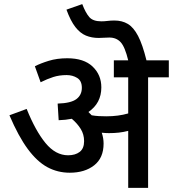

<svg xmlns="http://www.w3.org/2000/svg" viewBox="-20 -916 843 936"><path d="M485 -216Q485 -146 439 -110Q393 -74 320 -74Q261 -74 211 -101Q161 -128 115.5 -189.5Q70 -251 26 -354L110 -385Q153 -278 202 -218.5Q251 -159 312 -159Q347 -159 368.5 -175.5Q390 -192 390 -228Q390 -261 373.5 -287.5Q357 -314 330 -337Q300 -331 266 -330L261 -411Q326 -413 352.5 -433Q379 -453 379 -488Q379 -522 356.5 -536Q334 -550 305 -550Q269 -550 239.5 -540.5Q210 -531 178 -515L150 -593Q177 -607 217.5 -619.5Q258 -632 308 -632Q389 -632 431.5 -591.5Q474 -551 474 -490Q474 -413 411 -370Q419 -362 427 -354Q444 -351 461.5 -350Q479 -349 498 -349Q557 -349 605 -363V-539H535V-622H605Q589 -688 568 -710.5Q547 -733 513 -733Q499 -733 486 -732Q473 -731 461 -731Q427 -731 399 -742.5Q371 -754 347.5 -784Q324 -814 304 -869L381 -896Q397 -854 415 -833Q433 -812 474 -812Q489 -812 504.5 -814Q520 -816 538 -816Q575 -816 603 -799.5Q631 -783 653 -741Q675 -699 694 -622H803V-539H702V0H605V-278Q582 -272 559 -269.5Q536 -267 511 -267Q496 -267 476 -269Q485 -243 485 -216Z"/></svg>

Font: Noto Sans Medium
Style: Regular
Weight: 500
Designer: Monotype Design Team
Foundry: Monotype Imaging Inc.
Version: Version 2.007